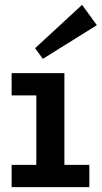

<svg xmlns="http://www.w3.org/2000/svg" viewBox="-20 -773 420 793"><path d="M130 -28V-471H246V-28ZM28 0V-92H349V0ZM28 -379V-471H217V-379ZM157 -530 125 -574 319 -753 380 -669Z"/></svg>

Font: BioRhyme SemiBold
Style: Regular
Weight: 600
Designer: Aoife Mooney
Foundry: Aoife Mooney Type
Version: Version 1.600;gftools[0.9.33]